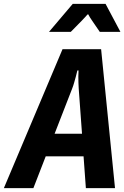

<svg xmlns="http://www.w3.org/2000/svg" viewBox="-22 -975 644 995"><path d="M-2 0 302 -720H502L574 0H423L411 -165H215L151 0ZM403 -282 386 -515Q385 -530 384.5 -547Q384 -564 384 -578Q384 -594 385 -610H379Q375 -594 371 -578Q367 -564 362.5 -547.5Q358 -531 352 -516L261 -282ZM355 -955H525L602 -810H495L456 -867Q449 -877 445 -883.5Q441 -890 439 -894Q436 -898 435 -901H433Q431 -899 427 -895Q424 -891 418 -885Q412 -879 402 -868L345 -810H232Z"/></svg>

Font: JetBrains Mono ExtraBold
Style: Italic
Weight: 800
Designer: Philipp Nurullin, Konstantin Bulenkov
Foundry: JetBrains
Version: Version 1.000; ttfautohint (v1.8.3)